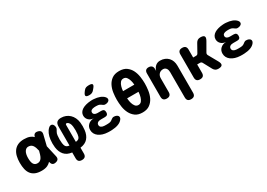

<svg xmlns="http://www.w3.org/2000/svg" viewBox="5 -1796 4189 3016"><g transform="rotate(-30 2100.0 -287.5)"><path d="M575 -77Q583 -42 570 -21.5Q557 -1 522 7Q487 15 466.5 1.5Q446 -12 438 -47L436 -55Q411 -27 376 -10Q333 10 270 10Q200 10 154 -10Q108 -30 80.5 -66.5Q53 -103 41.5 -154.5Q30 -206 30 -270Q30 -334 43 -387Q56 -440 84.5 -478.5Q113 -517 158.5 -538.5Q204 -560 270 -560Q333 -560 376 -543Q412 -529 437 -503Q445 -538 466 -552Q486 -565 521 -557Q556 -549 569 -528.5Q582 -508 574 -473L528 -284ZM388 -285Q381 -318 372 -343Q362 -371 348 -389.5Q334 -408 315 -416.5Q296 -425 270 -425Q250 -425 233.5 -414.5Q217 -404 205 -384.5Q193 -365 186.5 -336Q180 -307 180 -270Q180 -234 185 -206.5Q190 -179 201 -161Q212 -143 229 -134Q246 -125 270 -125Q296 -125 315 -136.5Q334 -148 347.5 -170Q361 -192 371 -224Q380 -251 388 -285Z M900 180Q862 180 843.5 161.5Q825 143 825 105V0Q735 -11 688 -65Q641 -119 630 -207Q626 -239 626 -276Q626 -313 630 -345Q637 -403 656.5 -447.5Q676 -492 708 -521Q726 -538 743.5 -540Q761 -542 774 -533.5Q787 -525 795 -506.5Q803 -488 803 -464Q803 -455 796 -439Q789 -423 776 -403Q769 -392 765 -378Q761 -364 759 -345Q755 -313 755 -276Q755 -239 759 -207Q764 -165 781.5 -142.5Q799 -120 842 -116V-460Q842 -511 866.5 -535.5Q891 -560 942 -560Q988 -560 1027 -544.5Q1066 -529 1096 -500.5Q1126 -472 1145 -432.5Q1164 -393 1170 -345Q1174 -313 1174 -276Q1174 -239 1170 -207Q1160 -119 1112.5 -65Q1065 -11 975 0V105Q975 143 956.5 161.5Q938 180 900 180ZM958 -420V-116Q1003 -120 1019.5 -142Q1036 -164 1041 -207Q1045 -239 1045 -276Q1045 -313 1041 -345Q1039 -363 1034.5 -379Q1030 -395 1022.5 -407.5Q1015 -420 1005.5 -428.5Q996 -437 983 -441Q972 -445 965 -439.5Q958 -434 958 -420Z M1717 -485Q1731 -468 1732.5 -451.5Q1734 -435 1725 -422.5Q1716 -410 1697.5 -402Q1679 -394 1652 -394Q1640 -394 1630.5 -398.5Q1621 -403 1612.5 -409Q1604 -415 1595 -421.5Q1586 -428 1575 -433Q1567 -437 1556.5 -439Q1546 -441 1533 -442Q1520 -443 1507 -443Q1494 -443 1481 -442Q1447 -440 1427 -427Q1407 -414 1407 -389Q1407 -366 1426 -352Q1445 -338 1477 -338H1548Q1577 -338 1591 -324Q1605 -310 1605 -281Q1605 -252 1591 -238Q1577 -224 1548 -224H1471Q1436 -224 1415.5 -209Q1395 -194 1395 -168Q1395 -141 1415.5 -126.5Q1436 -112 1471 -110Q1489 -109 1507 -109Q1525 -109 1543 -110Q1558 -111 1570 -113Q1582 -115 1592 -120Q1603 -125 1611.5 -132Q1620 -139 1628.5 -145Q1637 -151 1646.5 -155.5Q1656 -160 1668 -160Q1695 -160 1714 -152Q1733 -144 1742 -131.5Q1751 -119 1750 -102.5Q1749 -86 1735 -68Q1708 -33 1658.5 -14.5Q1609 4 1543 7Q1525 8 1507 8Q1489 8 1471 7Q1421 5 1379.5 -8Q1338 -21 1308 -43Q1278 -65 1261.5 -95.5Q1245 -126 1245 -164Q1245 -221 1284 -257.5Q1323 -294 1386 -296Q1331 -298 1297 -331.5Q1263 -365 1263 -413Q1263 -445 1279 -470.5Q1295 -496 1323.5 -514Q1352 -532 1392.5 -543Q1433 -554 1481 -557Q1494 -558 1507 -558Q1520 -558 1533 -557Q1596 -553 1643 -535Q1690 -517 1717 -485ZM1595 -683Q1578 -662 1557 -653.5Q1536 -645 1510 -645Q1459 -645 1449.5 -664.5Q1440 -684 1470 -725L1485 -745Q1505 -771 1527 -778Q1549 -785 1580 -785Q1631 -785 1639.5 -765.5Q1648 -746 1616 -708Z M2100 10Q2019 10 1969.5 -26.5Q1920 -63 1892 -118.5Q1864 -174 1854.5 -240Q1845 -306 1845 -365Q1845 -424 1854 -490Q1863 -556 1890.5 -611.5Q1918 -667 1968 -703.5Q2018 -740 2100 -740Q2181 -740 2231 -704Q2281 -668 2308.5 -613Q2336 -558 2345.5 -493Q2355 -428 2355 -371Q2355 -310 2345.5 -243Q2336 -176 2308 -119.5Q2280 -63 2230 -26.5Q2180 10 2100 10ZM2100 -125Q2136 -125 2156.5 -151Q2177 -177 2188 -214.5Q2199 -252 2202 -293Q2202 -299 2203 -305H1997Q1998 -299 1998 -293Q2001 -252 2012 -214.5Q2023 -177 2044 -151Q2065 -125 2100 -125ZM2202 -435V-438Q2199 -479 2188 -516Q2177 -553 2156.5 -579Q2136 -605 2100 -605Q2065 -605 2044 -579Q2023 -553 2012 -515.5Q2001 -478 1998 -437V-435Z M2612 -315V-65Q2612 -27 2593.5 -8.5Q2575 10 2537 10Q2499 10 2480.5 -8.5Q2462 -27 2462 -65V-487Q2462 -524 2479.5 -542Q2497 -560 2531 -560Q2565 -560 2586 -542Q2607 -524 2607 -487V-450Q2623 -503 2657 -531.5Q2691 -560 2739 -560Q2787 -560 2824 -544Q2861 -528 2886.5 -500.5Q2912 -473 2925 -435.5Q2938 -398 2938 -355V135Q2938 173 2919.5 191.5Q2901 210 2863 210Q2825 210 2806.5 191.5Q2788 173 2788 135V-325Q2788 -342 2784 -359Q2780 -376 2771 -389.5Q2762 -403 2748 -411.5Q2734 -420 2713 -420Q2690 -420 2671 -412Q2652 -404 2639 -389.5Q2626 -375 2619 -356Q2612 -337 2612 -315Z M3141 10Q3103 10 3084.5 -8.5Q3066 -27 3066 -65V-485Q3066 -523 3084.5 -541.5Q3103 -560 3141 -560Q3179 -560 3197.5 -541.5Q3216 -523 3216 -485V-342H3268Q3281 -342 3290 -347.5Q3299 -353 3305 -364L3387 -511Q3401 -536 3421.5 -548Q3442 -560 3470 -560Q3527 -560 3540.5 -536Q3554 -512 3526 -463L3434 -303Q3428 -292 3428 -281Q3428 -270 3434 -259L3529 -89Q3557 -39 3542.5 -14.5Q3528 10 3471 10Q3442 10 3421.5 -2.5Q3401 -15 3387 -40L3304 -194Q3298 -205 3289 -210.5Q3280 -216 3267 -216H3216V-65Q3216 -27 3197.5 -8.5Q3179 10 3141 10Z M4117 -485Q4131 -468 4132.5 -451.5Q4134 -435 4125 -422.5Q4116 -410 4097.5 -402Q4079 -394 4052 -394Q4040 -394 4030.5 -398.5Q4021 -403 4012.5 -409Q4004 -415 3995 -421.5Q3986 -428 3975 -433Q3967 -437 3956.5 -439Q3946 -441 3933 -442Q3920 -443 3907 -443Q3894 -443 3881 -442Q3847 -440 3827 -427Q3807 -414 3807 -389Q3807 -366 3826 -352Q3845 -338 3877 -338H3948Q3977 -338 3991 -324Q4005 -310 4005 -281Q4005 -252 3991 -238Q3977 -224 3948 -224H3871Q3836 -224 3815.5 -209Q3795 -194 3795 -168Q3795 -141 3815.5 -126.5Q3836 -112 3871 -110Q3889 -109 3907 -109Q3925 -109 3943 -110Q3958 -111 3970 -113Q3982 -115 3992 -120Q4003 -125 4011.5 -132Q4020 -139 4028.5 -145Q4037 -151 4046.5 -155.5Q4056 -160 4068 -160Q4095 -160 4114 -152Q4133 -144 4142 -131.5Q4151 -119 4150 -102.5Q4149 -86 4135 -68Q4108 -33 4058.5 -14.5Q4009 4 3943 7Q3925 8 3907 8Q3889 8 3871 7Q3821 5 3779.5 -8Q3738 -21 3708 -43Q3678 -65 3661.5 -95.5Q3645 -126 3645 -164Q3645 -221 3684 -257.5Q3723 -294 3786 -296Q3731 -298 3697 -331.5Q3663 -365 3663 -413Q3663 -445 3679 -470.5Q3695 -496 3723.5 -514Q3752 -532 3792.5 -543Q3833 -554 3881 -557Q3894 -558 3907 -558Q3920 -558 3933 -557Q3996 -553 4043 -535Q4090 -517 4117 -485Z"/></g></svg>

Font: Maple Mono NL ExtraBold
Style: Regular
Weight: 800
Monospace: yes
Designer: subframe7536
Version: Version 7.000